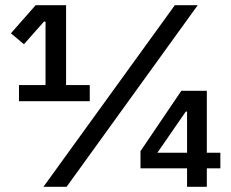

<svg xmlns="http://www.w3.org/2000/svg" viewBox="-20 -718 887 738"><path d="M53 -329V-391H155V-635H149L72 -548L22 -590L117 -698H234V-391H325V-329ZM147 0 652 -698H740L236 0ZM699 0V-71H520V-137L677 -369H775V-131H827V-71H775V0ZM699 -289H694L585 -131H699Z"/></svg>

Font: IBM Plex Sans Arabic Medium
Style: Regular
Weight: 500
Designer: Mike Abbink, Paul van der Laan, Pieter van Rosmalen, Wael Morcos, Khajak Apelian
Foundry: Bold Monday
Version: Version 1.1